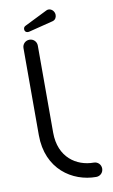

<svg xmlns="http://www.w3.org/2000/svg" viewBox="-105 -1009 637 1082"><g transform="rotate(-10 214.0 -468.0)"><path d="M77 -268C77 -73 219 20 355 20C378 20 396 2 396 -21C396 -44 378 -62 355 -62C257 -62 159 -126 159 -268V-766C159 -789 141 -807 118 -807C95 -807 77 -789 77 -766ZM112 -889C103 -885 99 -879 99 -870C99 -857 109 -848 126 -852L265 -887C280 -891 288 -904 288 -919C288 -940 271 -956 254 -956C249 -956 245 -955 241 -953Z"/></g></svg>

Font: Fabada
Style: Regular
Weight: 400
Designer: deFharo
Foundry: deFharo.com
Version: Version 4.000 2011 initial release